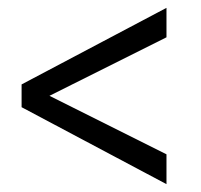

<svg xmlns="http://www.w3.org/2000/svg" viewBox="-20 -604 511 489"><path d="M404 -211 106 -360 404 -509V-584L35 -389V-331L404 -135Z"/></svg>

Font: Domine
Style: Regular
Weight: 400
Designer: Pablo Impallari, Rodrigo Fuenzalida, Brenda Gallo
Foundry: Pablo Impallari, Rodrigo Fuenzalida, Brenda Gallo
Version: Version 2.000